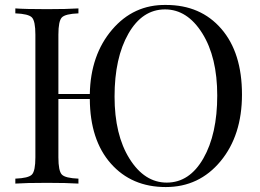

<svg xmlns="http://www.w3.org/2000/svg" viewBox="-20 -742 1052 776"><path d="M651 -722Q791 -722 874.5 -625.5Q958 -529 958 -360Q958 -195 871.5 -90.5Q785 14 650 14Q512 14 428 -81Q344 -176 343 -342H216V-106Q216 -51 230 -36.5Q244 -22 297 -20V0Q250 -3 170 -3Q84 -3 42 0V-20Q95 -22 109 -36.5Q123 -51 123 -106V-602Q123 -657 109 -671.5Q95 -686 42 -688V-708Q82 -705 170 -705Q250 -705 297 -708V-688Q244 -686 230 -671.5Q216 -657 216 -602V-362H343Q346 -520 433 -622Q520 -724 651 -722ZM858 -356Q858 -511 797.5 -607.5Q737 -704 647 -704Q555 -704 499 -606Q443 -508 443 -352Q443 -197 503.5 -100.5Q564 -4 654 -4Q746 -4 802 -102Q858 -200 858 -356Z"/></svg>

Font: Playfair Display
Style: Regular
Weight: 400
Designer: Claus Eggers S?rensen
Foundry: Claus Eggers S?rensen
Version: Version 1.003